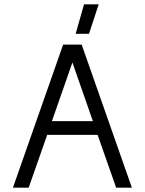

<svg xmlns="http://www.w3.org/2000/svg" viewBox="-20 -871 672 891"><path d="M433 -245H199L113 0H40L273 -664H359L592 0H519ZM411 -309 316 -581 221 -309ZM438 -851 393 -714H331L370 -851Z"/></svg>

Font: Sulphur Point
Style: Regular
Weight: 400
Designer: Noponies / Dale Sattler
Foundry: Noponies
Version: Version 1.000; ttfautohint (v1.8)